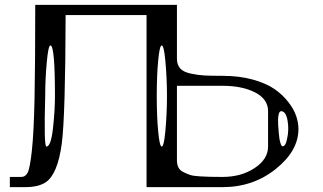

<svg xmlns="http://www.w3.org/2000/svg" viewBox="-20 -770 1331 790"><path d="M1136.7 -312.5Q1128.9 -312.5 1126 -296.4Q1123 -280.3 1124.5 -256.8Q1126 -233.4 1127.4 -219.2Q1128.9 -205.1 1129.9 -198.2Q1135.7 -168 1142.6 -168Q1155.3 -168 1161.1 -198.2Q1169.9 -236.3 1163.1 -274.4Q1156.2 -312.5 1136.7 -312.5ZM660.2 -521.5Q654.3 -583 645.5 -583Q636.7 -583 630.9 -521.5Q625 -460 625 -375Q625 -290 630.9 -228.5Q636.7 -167 645.5 -167Q654.3 -167 660.2 -228.5Q667 -300.8 667 -375Q667 -449.2 660.2 -521.5ZM206.1 -375Q206.1 -583 187.5 -583Q178.7 -583 172.4 -513.2Q166 -443.4 166 -375Q160.2 -167 170.9 -167Q189.5 -167 197.8 -240.7Q206.1 -314.5 206.1 -375ZM125 -750H708Q708 -750 708 -528.3Q708 -503.9 721.2 -488.8Q734.4 -473.6 764.6 -467.3Q794.9 -460.9 820.8 -459.5Q846.7 -458 895.5 -458Q963.9 -458 1019 -442.9Q1074.2 -427.7 1108.4 -404.3Q1142.6 -380.9 1166 -350.6Q1189.5 -320.3 1198.7 -292.5Q1208 -264.6 1208 -239.3Q1208 -149.4 1114.7 -74.7Q1021.5 0 895.5 0H708H583V-708H250Q249 -294.9 234.4 -180.7Q217.8 -54.7 168.9 -20.5Q138.7 0 83 0H20.5V-42H67.4Q85 -42 94.2 -60.5Q103.5 -79.1 111.3 -151.9Q119.1 -224.6 122.1 -364.3Q125 -503.9 125 -750ZM708 -417V-110.4Q708 -93.8 713.9 -81.5Q719.7 -69.3 734.4 -62Q749 -54.7 762.2 -50.3Q775.4 -45.9 801.8 -44.4Q828.1 -43 844.7 -42.5Q861.3 -42 895.5 -42Q972.7 -42 1027.8 -78.6Q1083 -115.2 1083 -167V-312.5Q1083 -362.3 1029.8 -389.6Q976.6 -417 895.5 -417Z"/></svg>

Font: okolaksMetalik
Style: bold
Weight: 700
Width: 7
Version: Version 0.6